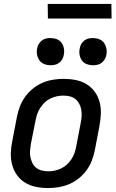

<svg xmlns="http://www.w3.org/2000/svg" viewBox="-20 -942 590 974"><path d="M224 12Q192 12 162.5 6Q133 0 108 -15Q83 -30 66 -54Q49 -78 41.5 -106.5Q34 -135 35 -166.5Q36 -198 43 -230L66 -350Q71 -376 81 -402Q91 -428 107.5 -451Q124 -474 147 -492.5Q170 -511 195.5 -522Q221 -533 248.5 -537.5Q276 -542 302 -542Q334 -542 364 -536Q394 -530 419 -515Q444 -500 461 -476Q478 -452 485.5 -423.5Q493 -395 491.5 -363.5Q490 -332 484 -300L461 -180Q456 -154 446 -128Q436 -102 419.5 -79Q403 -56 380 -37.5Q357 -19 331 -8Q305 3 277.5 7.5Q250 12 224 12ZM226 -73Q242 -73 258 -76.5Q274 -80 290 -87.5Q306 -95 319 -107Q332 -119 342 -134Q352 -149 357.5 -164.5Q363 -180 366 -196L389 -316Q393 -334 394 -351Q395 -368 392.5 -384Q390 -400 382.5 -414.5Q375 -429 363 -439Q351 -449 335 -453Q319 -457 301 -457Q285 -457 268.5 -453.5Q252 -450 236 -442.5Q220 -435 207.5 -423Q195 -411 185 -396Q175 -381 169.5 -365.5Q164 -350 161 -334L137 -214Q134 -196 132.5 -179Q131 -162 134 -146Q137 -130 144 -115.5Q151 -101 163.5 -91Q176 -81 192 -77Q208 -73 226 -73ZM452 -611Q435 -611 419.5 -617Q404 -623 395 -636Q386 -649 383.5 -665.5Q381 -682 385 -699Q387 -710 393 -720Q399 -730 408.5 -737Q418 -744 429 -746.5Q440 -749 451 -749Q468 -749 483.5 -743Q499 -737 508 -724Q517 -711 520 -694.5Q523 -678 519 -661Q517 -650 510.5 -640Q504 -630 495 -623Q486 -616 474.5 -613.5Q463 -611 452 -611ZM237 -611Q220 -611 204.5 -617Q189 -623 180 -636Q171 -649 168 -665.5Q165 -682 169 -699Q171 -710 177.5 -720Q184 -730 193 -737Q202 -744 213.5 -746.5Q225 -749 236 -749Q253 -749 268.5 -743Q284 -737 293 -724Q302 -711 304.5 -694.5Q307 -678 303 -661Q301 -650 295 -640Q289 -630 279.5 -623Q270 -616 259 -613.5Q248 -611 237 -611ZM546 -848H223L222 -922H545Z"/></svg>

Font: Lode Dark
Style: Bold Italic
Weight: 700
Italic angle: -11°
Monospace: yes
Designer: Belleve Invis
Foundry: Belleve Invis
Version: Version 29.2.0; ttfautohint (v1.8.3)